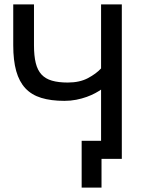

<svg xmlns="http://www.w3.org/2000/svg" viewBox="-20 -720 670 870"><path d="M440 0H532V-700H438V-410Q416 -386 378.5 -366Q341 -346 287 -346Q245 -346 215.5 -354.5Q186 -363 168 -382.5Q150 -402 142 -434.5Q134 -467 134 -515V-700H40V-515Q40 -446 53.5 -398Q67 -350 95 -320Q123 -290 167 -276.5Q211 -263 272 -263Q300 -263 325.5 -268Q351 -273 373 -281Q395 -289 411.5 -298Q428 -307 438 -314V-82H350V130H440Z"/></svg>

Font: Golos UI VF
Style: Regular
Weight: 400
Designer: A.Korolkova, Vitaly Kuzmin
Foundry: ParaType Ltd
Version: Version 2.000